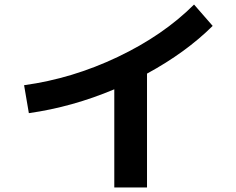

<svg xmlns="http://www.w3.org/2000/svg" viewBox="-20 -775 1040 845"><path d="M86 -400Q298 -429 498.5 -524.5Q699 -620 834 -755L916 -661Q798 -544 627 -451V50H483V-382Q298 -304 107 -277Z"/></svg>

Font: M PLUS 1p
Style: Bold
Weight: 700
Version: Version 1.062